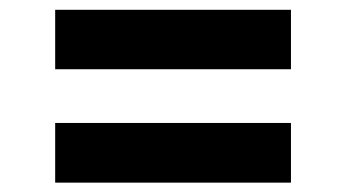

<svg xmlns="http://www.w3.org/2000/svg" viewBox="-20 -489 713 396"><path d="M93.8 -346.2V-468.8H580.1V-346.2ZM93.8 -112.3V-235.4H580.1V-112.3Z"/></svg>

Font: Inter 18pt
Style: Bold
Weight: 700
Designer: Rasmus Andersson
Foundry: rsms
Version: Version 4.001;git-66647c0bb